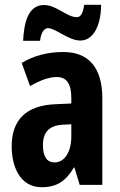

<svg xmlns="http://www.w3.org/2000/svg" viewBox="-20 -775 504 805"><path d="M77 -604H148C152 -641 167 -657 181 -657C213 -657 267 -605 317 -605C366 -605 403 -658 404 -755H333C328 -722 320 -703 302 -703C260 -703 217 -754 164 -754C93 -754 80 -667 77 -604ZM245 -557C179 -557 120 -541 71 -511L106 -414C151 -440 187 -452 218 -452C260 -452 279 -423 279 -364V-341L211 -338C93 -333 29 -275 29 -162C29 -74 65 10 155 10C219 10 257 -17 290 -73H292L314 0H409V-363C409 -491 352 -557 245 -557ZM242 -252 279 -254V-203C279 -137 250 -94 209 -94C177 -94 160 -118 160 -167C160 -221 187 -249 242 -252Z"/></svg>

Font: Noto Sans Myanmar UI ExtraCondensed
Style: Bold
Weight: 700
Width: 2
Designer: Monotype Design Team
Foundry: Monotype Imaging Inc.
Version: Version 2.103